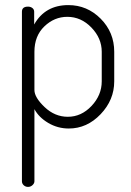

<svg xmlns="http://www.w3.org/2000/svg" viewBox="-20 -498 515 753"><path d="M90 -472Q100 -472 107 -466.5Q114 -461 114 -452V-402Q157 -478 248 -478Q322 -478 375 -424.5Q428 -371 428 -295V-179Q428 -106 374.5 -50Q321 6 250 6Q206 6 169 -16Q132 -38 115 -70V213Q115 221 107.5 228Q100 235 90 235Q80 235 73 228.5Q66 222 66 213V-452Q66 -472 90 -472ZM379 -179V-295Q379 -348 338.5 -390Q298 -432 244 -432Q193 -432 154 -394.5Q115 -357 115 -295V-145Q115 -116 155 -78Q195 -40 246 -40Q299 -40 339 -82.5Q379 -125 379 -179Z"/></svg>

Font: Dosis
Style: Light
Weight: 300
Designer: Edgar Tolentino, Pablo Impallari, Igino Marini
Foundry: Edgar Tolentino, Pablo Impallari, Igino Marini
Version: Version 1.007